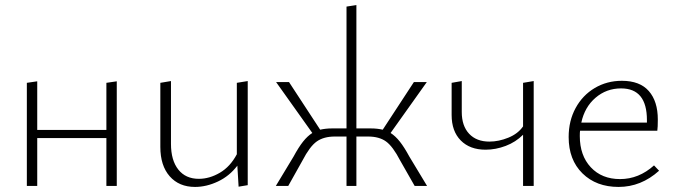

<svg xmlns="http://www.w3.org/2000/svg" viewBox="-20 -734 2674 758"><path d="M441 -413V0H400V-189H127V0H86V-407L127 -413V-221H400V-407Z M958 -414V-3L922 3L917 -80Q886 -39 840.5 -17.5Q795 4 750 4Q687 4 650 -38Q613 -80 613 -154V-407L655 -414V-166Q655 -101 684 -64.5Q713 -28 765 -28Q807 -28 848 -52Q889 -76 915 -125V-407Z M1666 0H1617L1560 -100Q1531 -156 1504 -175.5Q1477 -195 1433 -195H1387V0H1348V-195H1302Q1258 -195 1230.5 -175.5Q1203 -156 1174 -100L1118 0H1069L1139 -116Q1159 -153 1176.5 -175Q1194 -197 1213 -209L1070 -410H1121L1244 -222Q1266 -227 1290 -227H1348V-708L1387 -714V-227H1445Q1469 -227 1491 -222L1614 -410H1665L1522 -209Q1541 -197 1558.5 -175Q1576 -153 1596 -116Z M2087 -414V0H2045V-202Q2016 -173 1976.5 -158Q1937 -143 1897 -143Q1835 -143 1799 -179.5Q1763 -216 1763 -280V-407L1803 -414V-292Q1803 -237 1832 -206Q1861 -175 1912 -175Q1949 -175 1987 -190.5Q2025 -206 2045 -235V-407Z M2582 -60Q2511 4 2422 4Q2334 4 2279.5 -49.5Q2225 -103 2225 -193Q2225 -257 2252.5 -307.5Q2280 -358 2328 -386.5Q2376 -415 2435 -415Q2506 -415 2541.5 -374.5Q2577 -334 2577 -262Q2577 -231 2575 -218H2270Q2269 -211 2269 -197Q2269 -120 2312.5 -73.5Q2356 -27 2428 -27Q2502 -27 2562 -81ZM2275 -250H2534V-260Q2534 -385 2432 -385Q2374 -385 2331 -348Q2288 -311 2275 -250Z"/></svg>

Font: Ysabeau Infant Light
Style: Regular
Weight: 300
Designer: Christian Thalmann (Catharsis Fonts)
Version: Version 0.003